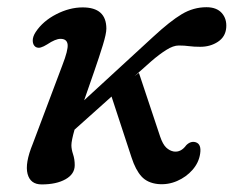

<svg xmlns="http://www.w3.org/2000/svg" viewBox="-20 -488 632 519"><path d="M267.5 -410.5Q267.5 -397 258 -366Q248.5 -335 234.8 -295.5Q221 -256 207.5 -217L393.5 -388Q440 -431 471.5 -449.8Q503 -468.5 538 -468.5Q565.5 -468.5 579.5 -452.8Q593.5 -437 591.5 -413Q589.5 -388.5 569 -375Q548.5 -361.5 521.5 -361.5Q504 -361.5 491.5 -363.2Q479 -365 463 -365Q448.5 -365 429.8 -353.2Q411 -341.5 389 -322.5L344 -282.5L355.5 -291L413 -118.5Q420 -98 429.2 -89.2Q438.5 -80.5 449.5 -78.5Q469 -75.5 483.5 -95.5Q495.5 -107.5 509 -103.5Q525 -98.5 521 -72.5Q517.5 -48.5 500.5 -29Q483.5 -9.5 458.8 1.2Q434 12 407 9.5Q378.5 6.5 362.5 -11Q346.5 -28.5 335.5 -62.5L281.5 -227L181.5 -137.5Q173 -107.5 173 -95.5Q173 -84.5 177.5 -71Q182 -57.5 182 -41.5Q182 -17.5 157.2 -3.5Q132.5 10.5 92.5 10.5Q62 10.5 54.5 -18Q47 -46.5 68.5 -99L148.5 -311.5Q164.5 -352.5 162.8 -367.8Q161 -383 143.5 -383Q130 -383 107.5 -368Q98 -362 90.5 -359.8Q83 -357.5 76.5 -361Q69 -366 68.5 -377.2Q68 -388.5 76.5 -401.5Q96 -431 132 -449.5Q168 -468 203.5 -468Q267.5 -468 267.5 -410.5Z"/></svg>

Font: Fraunces 9pt SuperSoft
Style: Italic
Weight: 400
Italic angle: -16°
Version: Version 1.000;[b76b70a41]